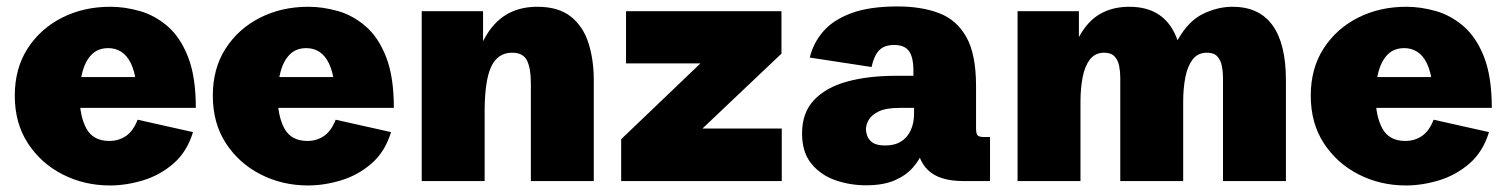

<svg xmlns="http://www.w3.org/2000/svg" viewBox="-20 -562 4678 596"><path d="M321.3 13.7Q242.2 13.7 175 -20.3Q107.9 -54.2 66.9 -116.7Q25.9 -179.2 25.9 -265.1Q25.9 -349.6 65.7 -411.4Q105.5 -473.1 172.6 -507.1Q239.7 -541 322.3 -541Q367.2 -541 413.8 -527.8Q460.4 -514.6 500 -480.7Q539.6 -446.8 563.7 -385.3Q587.9 -323.7 587.9 -227.1H151.4V-322.8H412.6L403.3 -300.8Q398.4 -340.3 386.5 -365Q374.5 -389.6 356.7 -401.1Q338.9 -412.6 316.4 -412.6Q283.7 -412.6 264.2 -392.3Q244.6 -372.1 235.8 -338.4Q227.1 -304.7 227.1 -264.2Q227.1 -202.1 248 -163.3Q269 -124.5 319.3 -124.5Q348.6 -124.5 371.1 -139.9Q393.6 -155.3 407.2 -190.4L579.1 -151.9Q560.5 -90.8 518.6 -54.4Q476.6 -18.1 424.1 -2.2Q371.6 13.7 321.3 13.7Z M936 13.7Q856.9 13.7 789.8 -20.3Q722.7 -54.2 681.6 -116.7Q640.6 -179.2 640.6 -265.1Q640.6 -349.6 680.4 -411.4Q720.2 -473.1 787.4 -507.1Q854.5 -541 937 -541Q981.9 -541 1028.6 -527.8Q1075.2 -514.6 1114.7 -480.7Q1154.3 -446.8 1178.5 -385.3Q1202.6 -323.7 1202.6 -227.1H766.1V-322.8H1027.3L1018.1 -300.8Q1013.2 -340.3 1001.2 -365Q989.3 -389.6 971.4 -401.1Q953.6 -412.6 931.2 -412.6Q898.4 -412.6 878.9 -392.3Q859.4 -372.1 850.6 -338.4Q841.8 -304.7 841.8 -264.2Q841.8 -202.1 862.8 -163.3Q883.8 -124.5 934.1 -124.5Q963.4 -124.5 985.8 -139.9Q1008.3 -155.3 1022 -190.4L1193.8 -151.9Q1175.3 -90.8 1133.3 -54.4Q1091.3 -18.1 1038.8 -2.2Q986.3 13.7 936 13.7Z M1289.1 0V-527.3H1479.5V-403.8L1475.6 -425.8Q1502 -483.4 1544.7 -512.2Q1587.4 -541 1647.9 -541Q1713.4 -541 1751.7 -510.7Q1790 -480.5 1806.6 -428.7Q1823.2 -377 1823.2 -313V0H1627.9V-301.3Q1627.9 -350.6 1615.7 -374.5Q1603.5 -398.4 1569.8 -398.4Q1524.9 -398.4 1504.6 -354.7Q1484.4 -311 1484.4 -214.8V0Z M1908.2 0V-129.9L2154.3 -365.2H1923.3V-527.3H2405.8V-395.5L2160.6 -163.1H2406.7V0Z M2668 13.2Q2619.1 13.2 2573.7 -2.4Q2528.3 -18.1 2499 -53.5Q2469.7 -88.9 2469.7 -147.9Q2469.7 -211.9 2506.6 -251.2Q2543.5 -290.5 2608.9 -308.6Q2674.3 -326.7 2760.7 -326.7H2824.2L2815.4 -309.6V-341.3Q2815.4 -384.8 2801.5 -403.6Q2787.6 -422.4 2755.9 -422.4Q2724.6 -422.4 2708.7 -405.5Q2692.9 -388.7 2685.5 -354L2493.7 -383.3Q2504.4 -428.2 2535.2 -464.1Q2565.9 -500 2622.3 -521Q2678.7 -542 2766.1 -542Q2840.3 -542 2895 -521.2Q2949.7 -500.5 2979.7 -447Q3009.8 -393.6 3009.8 -294.9V-164.1Q3009.8 -147.5 3014.4 -142.1Q3019 -136.7 3034.2 -136.7H3053.2V0H2970.2Q2895 0 2859.6 -34.9Q2824.2 -69.8 2824.2 -140.1V-155.3L2860.4 -138.2Q2855 -116.7 2844.5 -90.8Q2834 -64.9 2813.2 -41.3Q2792.5 -17.6 2757.3 -2.2Q2722.2 13.2 2668 13.2ZM2728 -110.4Q2757.3 -110.4 2777.1 -122.8Q2796.9 -135.3 2807.1 -157.7Q2817.4 -180.2 2817.4 -210V-227.1H2772.5Q2730.5 -227.1 2707.8 -216.1Q2685.1 -205.1 2676.5 -189.7Q2668 -174.3 2668 -160.2Q2668 -153.3 2671.6 -141.4Q2675.3 -129.4 2688 -119.9Q2700.7 -110.4 2728 -110.4Z M3138.7 0V-527.3H3329.1V-446.8Q3356 -496.6 3395 -518.8Q3434.1 -541 3485.4 -541Q3542.5 -541 3579.8 -514.9Q3617.2 -488.8 3635.3 -437Q3668.5 -496.6 3714.1 -518.8Q3759.8 -541 3805.7 -541Q3888.7 -541 3930.2 -483.4Q3971.7 -425.8 3971.7 -313.5V0H3776.4V-321.3Q3776.4 -339.4 3772.9 -356.9Q3769.5 -374.5 3759 -386.5Q3748.5 -398.4 3726.6 -398.4Q3698.2 -398.4 3682.1 -377.2Q3666 -356 3659.4 -321.5Q3652.8 -287.1 3652.8 -247.1V0H3457.5V-321.3Q3457.5 -339.4 3454.1 -357.2Q3450.7 -375 3439.9 -386.7Q3429.2 -398.4 3407.7 -398.4Q3379.4 -398.4 3363.3 -377.4Q3347.2 -356.4 3340.6 -321.8Q3334 -287.1 3334 -246.6V0Z M4344.2 13.7Q4265.1 13.7 4198 -20.3Q4130.9 -54.2 4089.8 -116.7Q4048.8 -179.2 4048.8 -265.1Q4048.8 -349.6 4088.6 -411.4Q4128.4 -473.1 4195.6 -507.1Q4262.7 -541 4345.2 -541Q4390.1 -541 4436.8 -527.8Q4483.4 -514.6 4522.9 -480.7Q4562.5 -446.8 4586.7 -385.3Q4610.8 -323.7 4610.8 -227.1H4174.3V-322.8H4435.5L4426.3 -300.8Q4421.4 -340.3 4409.4 -365Q4397.5 -389.6 4379.6 -401.1Q4361.8 -412.6 4339.4 -412.6Q4306.6 -412.6 4287.1 -392.3Q4267.6 -372.1 4258.8 -338.4Q4250 -304.7 4250 -264.2Q4250 -202.1 4271 -163.3Q4292 -124.5 4342.3 -124.5Q4371.6 -124.5 4394 -139.9Q4416.5 -155.3 4430.2 -190.4L4602.1 -151.9Q4583.5 -90.8 4541.5 -54.4Q4499.5 -18.1 4447 -2.2Q4394.5 13.7 4344.2 13.7Z"/></svg>

Font: Schibsted Grotesk Black
Style: Regular
Weight: 900
Designer: Bakken & Baeck AS, Henrik Kongsvoll
Foundry: Schibsted ASA
Version: Version 1.100;gftools[0.9.25]